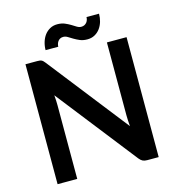

<svg xmlns="http://www.w3.org/2000/svg" viewBox="-128 -1009 1026 1118"><g transform="rotate(-15 385.0 -450.0)"><path d="M690 -723V0H621Q605 0 594.2 -5.2Q583.5 -10.5 573.5 -23L196 -505Q199 -472 199 -444V0H80.5V-723H151Q159.5 -723 165.8 -722.2Q172 -721.5 176.8 -719.2Q181.5 -717 186 -712.8Q190.5 -708.5 196 -701.5L575 -217.5Q573.5 -235 572.5 -252Q571.5 -269 571.5 -283.5V-723ZM452 -849.5Q463 -849.5 471.2 -854Q479.5 -858.5 484.8 -865.2Q490 -872 492.5 -880.2Q495 -888.5 495 -896.5H570.5Q570.5 -871.5 563.8 -848.8Q557 -826 543.8 -808.2Q530.5 -790.5 511.2 -780Q492 -769.5 467 -769.5Q441.5 -769.5 422.8 -777.5Q404 -785.5 388.5 -794.8Q373 -804 360.2 -812Q347.5 -820 334 -820Q322.5 -820 314.5 -815.5Q306.5 -811 301.5 -804Q296.5 -797 294 -788.5Q291.5 -780 291.5 -772H215Q215 -796.5 222 -819.8Q229 -843 242.2 -860.8Q255.5 -878.5 274.8 -889.2Q294 -900 319 -900Q344.5 -900 363.5 -892Q382.5 -884 397.5 -874.8Q412.5 -865.5 425.5 -857.5Q438.5 -849.5 452 -849.5Z"/></g></svg>

Font: Lato 2
Style: Bold
Weight: 700
Designer: Lukasz Dziedzic with Adam Twardoch and Botio Nikoltchev
Foundry: tyPoland Lukasz Dziedzic
Version: Version 2.015; 2015-08-06; http://www.latofonts.com/